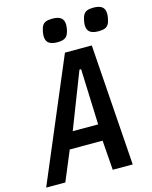

<svg xmlns="http://www.w3.org/2000/svg" viewBox="-143 -1021 878 1109"><g transform="rotate(-15 296.0 -467.0)"><path d="M299 -725H459.5L510 0H390.5L377.5 -177.5H181L107 0H-7.5ZM377 -275 364.5 -608.5H354.5L225 -275ZM204.5 -850Q204.5 -859 207 -874Q211.5 -897.5 219.2 -910.2Q227 -923 241.2 -928.2Q255.5 -933.5 279.5 -933.5Q314 -933.5 330.8 -920.2Q347.5 -907 347.5 -878.5Q347.5 -868.5 345 -853.5Q339 -819.5 323.5 -806.8Q308 -794 273.5 -794Q238.5 -794 221.5 -807.2Q204.5 -820.5 204.5 -850ZM450.5 -849Q450.5 -858 453 -873Q457.5 -897 465.5 -910Q473.5 -923 487.5 -928.2Q501.5 -933.5 525 -933.5Q559.5 -933.5 576.2 -920.5Q593 -907.5 593 -878.5Q593 -869 590.5 -854Q586.5 -830.5 578.8 -817.8Q571 -805 556.8 -799.5Q542.5 -794 518.5 -794Q484 -794 467.2 -807.2Q450.5 -820.5 450.5 -849Z"/></g></svg>

Font: JuliaMono SemiBoldItalic
Style: Regular
Weight: 600
Italic angle: -9°
Monospace: yes
Designer: cormullion
Foundry: corm
Version: Version 0.049; ttfautohint (v1.8.4)